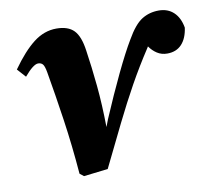

<svg xmlns="http://www.w3.org/2000/svg" viewBox="-64 -581 740 665"><g transform="rotate(-10 306.5 -249.0)"><path d="M180 11 166 0Q158 -100 144.5 -192.5Q131 -285 117 -365Q113 -388 107 -394.5Q101 -401 91 -401Q74 -401 42 -363L15 -393Q56 -451 93.5 -480Q131 -509 174 -509Q215 -509 235.5 -488Q256 -467 263 -416Q272 -356 278.5 -289Q285 -222 286 -143L296 -169Q331 -251 363.5 -319Q396 -387 420 -427Q448 -476 474.5 -492.5Q501 -509 534 -509Q566 -509 586.5 -489.5Q607 -470 613 -435Q608 -398 589 -377.5Q570 -357 538 -357Q518 -357 502.5 -367Q487 -377 476 -393L473 -388Q435 -330 403 -272.5Q371 -215 338.5 -149Q306 -83 265 1Z"/></g></svg>

Font: Source Serif 4 SmText
Style: Bold Italic
Weight: 700
Italic angle: -12°
Designer: Frank Grießhammer
Foundry: Adobe
Version: Version 4.005;hotconv 1.1.0;makeotfexe 2.6.0